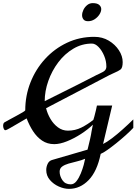

<svg xmlns="http://www.w3.org/2000/svg" viewBox="-77 -976 870 1224"><path d="M362.8 228Q331.5 228 297.9 213.1Q264.2 198.2 241 171.1Q217.8 144 217.8 107.9Q217.8 86.9 227.3 67.4Q236.8 47.9 257.8 43L481 -22Q481 -22 486.1 -42.5Q491.2 -63 497.6 -90.6Q503.9 -118.2 506.8 -139.2L515.1 -181.2Q483.4 -150.4 439.2 -121.8Q395 -93.3 349.9 -75.2Q304.7 -57.1 269 -57.1Q224.6 -57.1 191.2 -79.8Q157.7 -102.5 133.5 -139.9Q109.4 -177.2 92.8 -221.2L34.2 -187Q9.3 -172.9 -13.4 -159.4Q-36.1 -146 -43 -146Q-49.3 -146 -53.2 -155.5Q-57.1 -165 -57.1 -173.8Q-57.1 -181.6 -54.7 -188.2Q-52.2 -194.8 -46.9 -196.8Q-35.6 -203.6 -14.6 -214.8Q6.3 -226.1 28.8 -238.3Q51.3 -250.5 67.4 -260Q83.5 -269.5 84 -272.9Q84 -366.2 117.2 -450.4Q150.4 -534.7 210.2 -600.1Q270 -665.5 350.1 -703.4Q430.2 -741.2 523.9 -741.2Q575.7 -741.2 616.5 -716.8Q657.2 -692.4 681.2 -655.3Q705.1 -618.2 705.1 -580.1Q705.1 -543 691.2 -532.7Q677.2 -522.5 652.8 -512.2L622.1 -498L216.8 -286.1Q225.1 -251.5 244.4 -218.5Q263.7 -185.5 292.2 -164.3Q320.8 -143.1 356 -143.1Q401.9 -143.1 441.7 -162.8Q481.4 -182.6 518.1 -211.9Q519.5 -214.8 524.7 -233.9Q529.8 -252.9 534.7 -273.9Q539.6 -294.9 541 -303.2H638.2L580.1 -58.1Q603.5 -69.3 636.7 -94.5Q669.9 -119.6 705.8 -151.9Q741.7 -184.1 772.9 -214.8V-161.1Q753.4 -140.1 724.4 -114Q695.3 -87.9 664.3 -63Q633.3 -38.1 606.7 -19.5Q580.1 -1 564.9 4.9Q542 116.7 487.8 172.4Q433.6 228 362.8 228ZM208 -331.1 412.1 -433.1Q461.4 -457.5 503.2 -479.5Q544.9 -501.5 556.2 -505.9Q585 -518.6 593 -528.3Q601.1 -538.1 601.1 -551.8Q601.1 -586.9 586.9 -620.6Q572.8 -654.3 551.5 -676.3Q530.3 -698.2 508.8 -698.2Q445.3 -698.2 390.4 -665.5Q335.4 -632.8 294.7 -578.9Q253.9 -524.9 231 -460Q208 -395 208 -331.1ZM374 199.2Q394.5 199.2 410.4 179Q426.3 158.7 438 129.9Q449.7 101.1 456.8 74.7Q463.9 48.3 465.8 36.1Q441.4 46.4 413.3 53Q385.3 59.6 360.1 66.9Q335 74.2 319.1 85.9Q303.2 97.7 303.2 118.2Q303.2 146.5 321 172.9Q338.9 199.2 374 199.2ZM484.4 -840.8Q463.9 -840.8 455.1 -852.3Q446.3 -863.8 446.3 -878.9Q446.3 -895.5 454.8 -913.3Q463.4 -931.2 478.8 -943.6Q494.1 -956.1 514.2 -956.1Q543 -956.1 555.7 -944.6Q568.4 -933.1 568.4 -918Q568.4 -901.4 556.6 -883.3Q544.9 -865.2 525.9 -853Q506.8 -840.8 484.4 -840.8Z"/></svg>

Font: Norican
Style: Regular
Weight: 400
Designer: Vernon Adams
Foundry: Vernon Adams
Version: Version 1.100; ttfautohint (v1.8.4.7-5d5b);gftools[0.9.33]